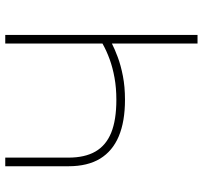

<svg xmlns="http://www.w3.org/2000/svg" viewBox="-40 -712 753 712"><g transform="rotate(90 336.0 -356.5)"><path d="M110 0Q110 -61 110 -117Q110 -173 110 -238V-475Q110 -540.5 110 -596.5Q110 -652.5 110 -713H142Q142 -652.5 142 -596.5Q142 -540.5 142 -475V-395.5Q162.5 -406 192.5 -417.2Q222.5 -428.5 262.2 -436.2Q302 -444 350.5 -444Q431 -444 485.8 -421Q540.5 -398 568.8 -351.8Q597 -305.5 597 -234.5Q597 -223.5 597 -212.5Q597 -201.5 597 -190.5Q597 -138.5 597 -93.8Q597 -49 597 0H565Q565 -51.5 565 -98.8Q565 -146 565 -200.5V-234.5Q565 -295 542.5 -334.2Q520 -373.5 472.8 -392.8Q425.5 -412 350.5 -412Q306.5 -412 269 -405.2Q231.5 -398.5 200 -387Q168.5 -375.5 142 -360.5V-238Q142 -173 142 -117Q142 -61 142 0Z"/></g></svg>

Font: Commissioner Thin
Style: Regular
Weight: 100
Designer: Kostas Bartsokas
Foundry: Kostas Bartsokas
Version: Version 1.001;gftools[0.9.23]